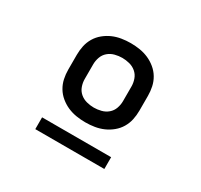

<svg xmlns="http://www.w3.org/2000/svg" viewBox="-113 -837 826 790"><g transform="rotate(30 300.0 -441.5)"><path d="M300 -317Q278 -317 256.5 -320.5Q235 -324 215.5 -332.5Q196 -341 179 -355Q162 -369 151 -387.5Q140 -406 135.5 -427Q131 -448 131 -470V-540Q131 -562 135.5 -583Q140 -604 151 -622.5Q162 -641 179 -655Q196 -669 215.5 -677.5Q235 -686 256.5 -689.5Q278 -693 300 -693Q322 -693 343.5 -689.5Q365 -686 384.5 -677.5Q404 -669 421 -655Q438 -641 449 -622.5Q460 -604 464.5 -583Q469 -562 469 -540V-470Q469 -448 464.5 -427Q460 -406 449 -387.5Q438 -369 421 -355Q404 -341 384.5 -332.5Q365 -324 343.5 -320.5Q322 -317 300 -317ZM300 -387Q317 -387 334.5 -391.5Q352 -396 365.5 -407.5Q379 -419 385 -436Q391 -453 391 -470V-540Q391 -557 385 -574Q379 -591 365.5 -602.5Q352 -614 334.5 -618.5Q317 -623 300 -623Q283 -623 265.5 -618.5Q248 -614 234.5 -602.5Q221 -591 215 -574Q209 -557 209 -540V-470Q209 -453 215 -436Q221 -419 234.5 -407.5Q248 -396 265.5 -391.5Q283 -387 300 -387ZM136 -190V-246H464V-190Z"/></g></svg>

Font: Iosevka SS04 Extended
Style: Regular
Weight: 400
Width: 7
Monospace: yes
Designer: Belleve Invis
Foundry: Belleve Invis
Version: Version 19.0.0; ttfautohint (v1.8.4)